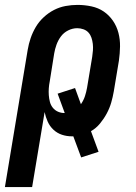

<svg xmlns="http://www.w3.org/2000/svg" viewBox="-60 -548 555 783"><path d="M-40 215 53 -345Q57 -369 65 -392.5Q73 -416 86 -438Q99 -460 118.5 -478Q138 -496 160.5 -507.5Q183 -519 207.5 -523.5Q232 -528 256 -528Q285 -528 313 -522Q341 -516 363 -501Q385 -486 400.5 -463.5Q416 -441 423 -414Q430 -387 429.5 -358.5Q429 -330 425 -301L404 -175Q400 -152 393.5 -129.5Q387 -107 375.5 -85.5Q364 -64 348 -44.5Q332 -25 311 -13L342 71L271 94L239 8H234Q212 8 192.5 1.5Q173 -5 158 -19Q143 -33 134.5 -52Q126 -71 122 -91L71 215ZM204 -87 175 -166 246 -189 270 -123Q281 -139 286.5 -156Q292 -173 295 -190L316 -316Q318 -329 319 -342.5Q320 -356 318.5 -369Q317 -382 313 -394Q309 -406 301 -415Q293 -424 280.5 -428.5Q268 -433 255 -433Q236 -433 218 -424Q200 -415 188.5 -399.5Q177 -384 170.5 -366Q164 -348 161 -330L143 -217Q140 -202 139 -188Q138 -174 139 -160Q140 -146 143.5 -132.5Q147 -119 155.5 -108.5Q164 -98 176.5 -92.5Q189 -87 204 -87Z"/></svg>

Font: Iosevka QP
Style: Bold Italic
Weight: 700
Italic angle: -9°
Designer: Belleve Invis
Foundry: Belleve Invis
Version: Version 20.0.0; ttfautohint (v1.8.4)